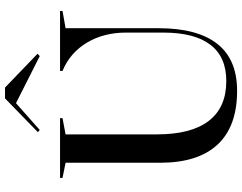

<svg xmlns="http://www.w3.org/2000/svg" viewBox="-121 -850 979 777"><g transform="rotate(-90 368.5 -461.5)"><path d="M389.3 8.5Q245.4 8.5 171.9 -70.6Q98.3 -149.6 98.3 -303.6V-685.6L37 -698V-708H278.8V-698L213.2 -685.6V-316.2Q213.2 -177.1 267.8 -106.1Q322.4 -35.2 429.2 -35.2Q526.4 -35.2 575.7 -99.4Q625.1 -163.6 625.1 -289.7V-442.5Q625.1 -486.2 614.8 -525.9Q604.5 -565.6 584.6 -598.9Q564.8 -632.3 535.9 -657.6Q507.1 -682.8 470 -698V-708H712.8V-698L642.8 -685.6V-308.8Q642.8 -152.7 579.9 -72.1Q517 8.5 389.3 8.5ZM231 -790.1 222.1 -797.7 358.9 -930.7H402.7L539.5 -799L530 -790.1L339.5 -886.3Z"/></g></svg>

Font: Kalnia Thin
Style: Regular
Weight: 100
Version: Version 1.105